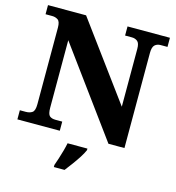

<svg xmlns="http://www.w3.org/2000/svg" viewBox="-132 -826 1062 1159"><g transform="rotate(15 399.0 -246.5)"><path d="M24 0V-57H61Q86 -57 101.5 -68Q117 -79 117 -120V-598Q117 -636 101.5 -646.5Q86 -657 66 -657H24V-714H262L613 -237V-598Q613 -634 598.5 -645.5Q584 -657 564 -657H521V-714H786V-657H743Q721 -657 707 -644Q693 -631 693 -594V0H593L197 -541V-120Q197 -79 210 -68Q223 -57 246 -57H289V0ZM311 208Q318 189 326.5 162.5Q335 136 342.5 109Q350 82 354 61H478V71Q469 92 452 118.5Q435 145 415 172Q395 199 378 221H311Z"/></g></svg>

Font: Noto Serif Tamil ExtraBold
Style: Italic
Weight: 800
Italic angle: -12°
Designer: Indian Type Foundry, Tom Grace, and the Monotype Design Team
Foundry: Monotype Imaging Inc.
Version: Version 2.003; ttfautohint (v1.8.4.7-5d5b)